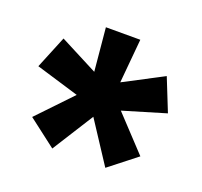

<svg xmlns="http://www.w3.org/2000/svg" viewBox="-81 -931 611 582"><g transform="rotate(20 225.0 -640.5)"><path d="M181 -702 168 -841H279L266 -699L392 -765L434 -660L297 -619L400 -509L312 -440L225 -573L141 -440L51 -509L155 -618L16 -660L59 -765Z"/></g></svg>

Font: Ranchers
Style: Regular
Weight: 400
Designer: Pablo Impallari, Brenda Gallo
Foundry: Pablo Impallari, Brenda Gallo
Version: Version 1.000; ttfautohint (v0.8) -G 200 -r 50